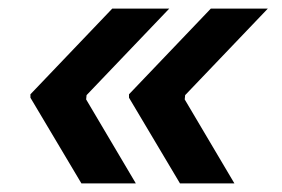

<svg xmlns="http://www.w3.org/2000/svg" viewBox="-20 -498 657 448"><path d="M170 -70H297L181 -266L182 -276L375 -478H242L51 -278V-270ZM400 -70H527L411 -266L412 -276L605 -478H472L281 -278V-270Z"/></svg>

Font: Fixel Display 20240404 SemiBold
Style: Italic
Weight: 600
Italic angle: -10°
Designer: AlfaBravo + MacPaw
Foundry: Kyrylo Tkachov, Marchela Mozhyna, Serhii Makarenko, Maria Weinstein, Zakhar Kryvoshyya
Version: Version 1.211;Glyphs 3.2 (3225)